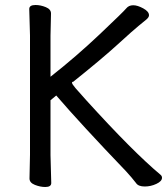

<svg xmlns="http://www.w3.org/2000/svg" viewBox="-20 -731 670 768"><path d="M161 17Q141 17 119.5 8.5Q98 0 98 -17L100 -112V-589L97 -695Q97 -711 122 -711Q142 -711 163 -702.5Q184 -694 184 -677L182 -588V-424Q285 -505 380 -595Q475 -685 485 -697.5Q495 -710 513 -710Q530 -710 553 -697.5Q576 -685 576 -670Q576 -662 565.5 -653Q555 -644 535 -628Q515 -612 451.5 -554Q388 -496 273 -404Q268 -404 268 -400Q268 -395 282 -378.5Q296 -362 326 -329Q513 -123 622 -32Q628 -27 628 -20Q628 -6 605.5 4.5Q583 15 559 15Q533 15 524 1Q507 -21 485 -45Q303 -235 205 -349L182 -330V-111L185 1Q185 17 161 17Z"/></svg>

Font: ToneOZ-Pinyin-WenKai-Medium
Style: Medium
Weight: 700
Designer: Fontworks Inc.
Foundry: ToneOZ
Version: Version 0.240331